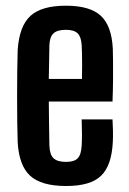

<svg xmlns="http://www.w3.org/2000/svg" viewBox="-20 -628 440 657"><path d="M206.5 8.5Q121.5 8.5 83.2 -26.5Q45 -61.5 40.5 -141.5Q39.5 -170 39 -211.2Q38.5 -252.5 38.5 -297.8Q38.5 -343 39 -385Q39.5 -427 40.5 -457Q46 -538.5 84 -573.5Q122 -608.5 205.5 -608.5Q287.5 -608.5 324.8 -574.2Q362 -540 366 -461.5Q366.5 -448 366.8 -419.2Q367 -390.5 366.8 -353.8Q366.5 -317 365 -280.5H147Q147 -244 147.8 -206.8Q148.5 -169.5 149 -130.5Q150 -99 163.2 -86.5Q176.5 -74 206 -74Q234 -74 246 -86.5Q258 -99 259.5 -130.5Q260.5 -145.5 260.5 -168.5Q260.5 -191.5 259.5 -219.5H365Q366 -206 366.5 -182.8Q367 -159.5 366 -141.5Q362 -61.5 325.8 -26.5Q289.5 8.5 206.5 8.5ZM147 -358H260.5Q261 -382.5 261 -406Q261 -429.5 260.5 -447.2Q260 -465 259.5 -473Q258 -501.5 245.8 -513.8Q233.5 -526 205.5 -526Q176 -526 163 -513.8Q150 -501.5 149 -473Q148.5 -442.5 148 -414Q147.5 -385.5 147 -358Z"/></svg>

Font: Big Shoulders Display Thin
Style: Bold
Weight: 700
Version: Version 2.002